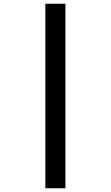

<svg xmlns="http://www.w3.org/2000/svg" viewBox="-20 -777 591 1024"><path d="M222 -757H329V227H222Z"/></svg>

Font: BC Sans
Style: Bold
Weight: 700
Designer: Monotype Design Team
Province of B.C.
Foundry: Monotype Imaging Inc.
Version: Version 2.000;GOOG;noto-source:20170915:90ef993387c0